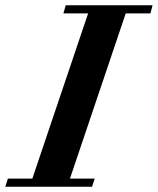

<svg xmlns="http://www.w3.org/2000/svg" viewBox="-54 -710 600 730"><path d="M526 -690 518 -659H424L212 -31H306L296 0H-34L-24 -31H69L281 -659H187L196 -690Z"/></svg>

Font: DG Didot
Style: Bold Italic
Weight: 700
Designer: David Gatwood, Takis Katsoulidis, and George D. Matthiopoulos
Foundry: David Gatwood
Version: Version 1.0